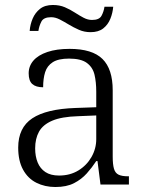

<svg xmlns="http://www.w3.org/2000/svg" viewBox="-20 -740 584 770"><path d="M202 10Q160 10 126 -7Q92 -24 72.5 -59.5Q53 -95 53 -148Q53 -228 109.5 -265.5Q166 -303 283 -307L366 -310V-372Q366 -411 359 -440.5Q352 -470 328.5 -487.5Q305 -505 257 -505Q214 -505 191.5 -490.5Q169 -476 161 -450.5Q153 -425 153 -390Q124 -390 109.5 -403Q95 -416 95 -446Q95 -475 114 -497Q133 -519 170 -531.5Q207 -544 259 -544Q350 -544 391 -503.5Q432 -463 432 -378V-112Q432 -81 437 -63.5Q442 -46 455.5 -39.5Q469 -33 493 -33H497V0H383L371 -94H366Q349 -68 328 -44.5Q307 -21 277 -5.5Q247 10 202 10ZM217 -36Q261 -36 294.5 -56.5Q328 -77 347 -110.5Q366 -144 366 -182V-277L293 -274Q227 -272 189.5 -256Q152 -240 136.5 -212Q121 -184 121 -145Q121 -113 131 -88.5Q141 -64 162 -50Q183 -36 217 -36ZM343 -611Q318 -611 296.5 -620.5Q275 -630 256 -641.5Q237 -653 219.5 -662Q202 -671 185 -671Q155 -671 146 -653.5Q137 -636 134 -616H99Q101 -642 111 -665.5Q121 -689 140.5 -704.5Q160 -720 192 -720Q219 -720 240 -711Q261 -702 279.5 -690Q298 -678 315 -669Q332 -660 349 -660Q378 -660 387 -676.5Q396 -693 399 -713H434Q432 -688 422.5 -664.5Q413 -641 394 -626Q375 -611 343 -611Z"/></svg>

Font: Noto Rashi Hebrew Light
Style: Regular
Weight: 300
Version: Version 1.006